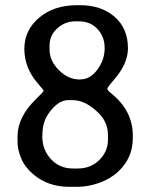

<svg xmlns="http://www.w3.org/2000/svg" viewBox="-20 -701 587 732"><path d="M168.9 -526.4V-511.7Q168.9 -469.2 204.6 -433.6Q240.2 -397.9 284.2 -397.9L287.6 -398.4Q324.2 -398.4 351.6 -436Q378.9 -473.6 378.9 -515.6V-519.5Q378.9 -560.1 352.1 -589.8Q325.2 -619.6 280.8 -619.6H266.1Q228 -619.6 198.5 -593Q168.9 -566.4 168.9 -526.4ZM391.6 -168V-185.5Q391.6 -234.4 356.4 -269.5Q306.6 -319.3 256.3 -319.3H240.2Q200.7 -319.3 165 -268.1Q141.6 -234.4 141.6 -186.5L141.1 -182.1Q141.1 -130.4 174.1 -94.5Q207 -58.6 258.3 -58.6H275.9Q326.2 -58.6 358.9 -91.3Q391.6 -124 391.6 -168ZM467.8 -516.6Q467.8 -458.5 414.6 -397Q389.2 -367.7 389.2 -362.3Q389.2 -356.9 404.3 -344.7Q486.3 -278.8 486.3 -184.6V-173.8Q486.3 -98.6 430.2 -46.4Q400.4 -18.6 357.9 -3.7Q315.4 11.2 277.3 11.2H243.2Q163.6 11.2 107.9 -35.6Q75.2 -63 61 -96.7Q46.9 -130.4 46.9 -159.7V-181.2Q46.9 -254.9 117.2 -323.2Q146.5 -352.1 146.5 -354.5Q146.5 -357.4 123.5 -383.8Q72.8 -442.9 72.8 -514.4Q72.8 -585.9 129.2 -633.5Q185.5 -681.2 273.9 -681.2H285.2Q366.2 -681.2 417 -637Q467.8 -592.8 467.8 -516.6Z"/></svg>

Font: Averia Libre
Style: Regular
Weight: 400
Version: Version 1.002